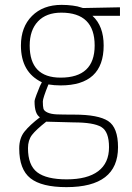

<svg xmlns="http://www.w3.org/2000/svg" viewBox="-20 -530 544 789"><path d="M253 239Q151 239 105 202.5Q59 166 59 80Q59 38 80.5 11Q102 -16 144 -48Q122 -62 122 -113Q122 -120 129.5 -139.5Q137 -159 144 -176L152 -192Q66 -233 66 -343Q66 -419 111.5 -464.5Q157 -510 233 -510Q257 -510 279 -507Q301 -504 311 -500L321 -497L473 -500V-465H360Q406 -423 406 -343Q406 -179 229 -179Q203 -179 179 -183Q156 -126 156 -113Q156 -93 158.5 -83.5Q161 -74 175.5 -67.5Q190 -61 213 -60Q236 -59 285 -59Q384 -59 424.5 -32.5Q465 -6 465 75Q465 239 253 239ZM283 -27 170 -30Q128 3 111.5 24.5Q95 46 95 79Q95 149 133 178Q171 207 254 207Q339 207 383.5 173.5Q428 140 428 75Q428 11 396.5 -8Q365 -27 283 -27ZM229 -211Q369 -211 369 -343Q369 -478 232 -478Q170 -478 136 -442Q102 -406 102 -343Q102 -211 229 -211Z"/></svg>

Font: TitilliumMaps29L
Style: 1 wt
Weight: 100
Designer: Campivisivi
Foundry: Accademia di Belle Arti di Urbino and students of MA course of Visual design
Version: Version 001.001